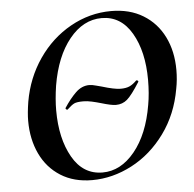

<svg xmlns="http://www.w3.org/2000/svg" viewBox="-49 -685 752 746"><g transform="rotate(-5 327.5 -312.0)"><path d="M208 -269Q206 -269 203.5 -271.5Q201 -274 202 -276Q224 -310 248 -333.5Q272 -357 302 -357Q312 -357 328 -352.5Q344 -348 349 -347Q398 -332 422 -332Q443 -332 456.5 -338Q470 -344 485 -359H487Q490 -359 492 -356.5Q494 -354 492 -352Q461 -303 442.5 -287Q424 -271 398 -271Q381 -271 341 -283Q324 -288 306 -292Q288 -296 273 -296Q248 -296 237.5 -291Q227 -286 209 -269ZM53 -239Q53 -269 60 -313Q76 -405 126.5 -478.5Q177 -552 252 -594Q327 -636 411 -636Q483 -636 535.5 -604Q588 -572 616 -515.5Q644 -459 644 -386Q644 -348 637 -313Q620 -215 566 -141Q512 -67 436.5 -27.5Q361 12 281 12Q210 12 158.5 -20.5Q107 -53 80 -110Q53 -167 53 -239ZM523 -260Q531 -304 531 -357Q531 -468 489 -540Q447 -612 372 -612Q300 -612 246 -545.5Q192 -479 173 -366Q165 -313 165 -270Q165 -160 206.5 -87Q248 -14 324 -14Q395 -14 449.5 -80.5Q504 -147 523 -260Z"/></g></svg>

Font: Cormorant Garamond
Style: Bold Italic
Weight: 700
Italic angle: -10°
Designer: Christian Thalmann (Catharsis Fonts)
Foundry: Catharsis Fonts
Version: Version 4.000